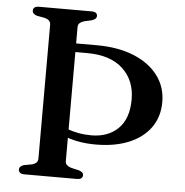

<svg xmlns="http://www.w3.org/2000/svg" viewBox="-51 -749 770 799"><g transform="rotate(5 334.0 -350.0)"><path d="M196.5 -525.5V-561.5H333.5Q422 -561.5 487.5 -535Q553 -508.5 589.2 -460.8Q625.5 -413 625.5 -350Q625.5 -287 592.8 -242Q560 -197 501.5 -173.2Q443 -149.5 365.5 -149.5Q329 -149.5 298.8 -154.5Q268.5 -159.5 243 -168.8Q217.5 -178 195 -191.5L201 -223.5Q219 -212.5 241.2 -204Q263.5 -195.5 289.2 -190.8Q315 -186 343 -186Q413 -186 455.2 -227.5Q497.5 -269 497.5 -349.5Q497.5 -429 445.5 -477.2Q393.5 -525.5 296 -525.5ZM247 -71Q247 -59.5 253.8 -53.5Q260.5 -47.5 271.5 -44L304.5 -36.5Q314 -33 318.8 -28.8Q323.5 -24.5 323.5 -17Q323.5 -9.5 317.8 -4.8Q312 0 299 0H80Q67.5 0 61.5 -5Q55.5 -10 55.5 -18Q55.5 -32 74.5 -38L107.5 -44Q119 -47 125.8 -53.2Q132.5 -59.5 132.5 -71V-629Q132.5 -640.5 125.8 -646.8Q119 -653 107.5 -656L74.5 -662Q55.5 -668 55.5 -682Q55.5 -690.5 61.5 -695.2Q67.5 -700 80 -700H299Q312 -700 317.8 -695.5Q323.5 -691 323.5 -683Q323.5 -676 318.8 -671.5Q314 -667 304.5 -663.5L271.5 -656Q260.5 -652.5 253.8 -646.5Q247 -640.5 247 -629Z"/></g></svg>

Font: Fraunces Wonky
Style: Regular
Weight: 400
Version: Version 1.000;[b76b70a41]